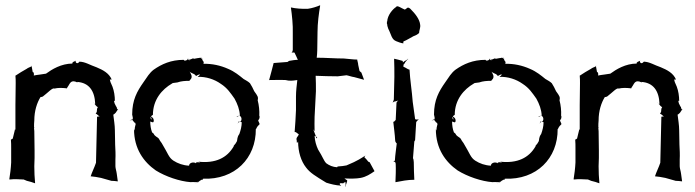

<svg xmlns="http://www.w3.org/2000/svg" viewBox="-20 -675 2613 722"><path d="M15 -1 16 0C32 -2 53 -1 69 0L81 5C91 7 103 11 111 14H112C110 -6 109 -29 109 -50L110 -81V-109L109 -182L108 -193C108 -194 109 -196 109 -196L108 -197C108 -205 108 -214 109 -222C109 -258 119 -289 133 -311V-310C135 -310 139 -311 141 -312C162 -328 177 -346 185 -342C198 -345 212 -345 230 -343L231 -342C232 -345 235 -349 237 -352C243 -361 247 -377 271 -365C272 -365 271 -366 270 -367C315 -364 336 -333 338 -285H337V-284C336 -284 336 -285 336 -284C339.2 -279.1 342.9 -274.6 348 -272C347 -271 346 -268 345 -266L344 -255C343 -253 341 -248 340 -248V-247C345 -247 350 -239 355 -237C352 -237 348 -237 345 -236L341 -63C335 -45 326 -28 321 -12C332 -11 347 -9 360 -6L399 5C407 5 415 6 422 7H423C422 -3 420 -12 419 -22C418 -31 414 -42 414 -50V-75C415 -92 414 -114 413 -131L412 -185C412 -204 408 -227 406 -244C408 -244 413 -249 415 -251L421 -260C421 -261 423 -262 424 -262V-263C423 -263 421 -264 421 -265C420 -266 420 -268 419 -269V-272C419 -272 418 -274 417 -274C406 -293 409 -298 411 -296C412 -295 411 -295 412 -295C412 -314 409 -333 403 -349C395 -366 394 -370 393 -376H400C390 -400 367 -412 343 -422C319 -430 300 -443 279 -443L276 -440C269 -433 262 -442 265 -446C265 -447 266 -447 266 -447C265 -447 265 -447 264 -446C252 -442 250 -437 253 -436C210 -436 175 -414 153 -398C138 -395 121 -394 107 -391C108 -394 108 -398 106 -403L103 -404C102 -411 100 -419 99 -426C93 -422 86 -421 80 -416C66 -408 52 -400 39 -391H38C39 -382 39 -371 39 -362L38 -280V-187H37V-189H36V-187L28 -154C27 -153 22 -150 21 -150C22 -141 22 -127 22 -117V-64C21 -43 18 -19 15 -1ZM99 -426V-428L100 -427ZM279 -443C279 -443 280 -444 281 -444V-445ZM331 -289 334 -286C333 -287 332 -288 332 -289ZM334 -286 336 -284V-283C336 -283 335 -284 334 -286Z M468 -222C468 -222 468 -223 469 -223H468ZM469 -223C470 -224 472 -224 473 -224C474 -225 476 -226 478 -226V-225C477 -224 475 -223 473 -223ZM477 -244C478 -237 480 -233 480 -229H479C479 -229 478 -228 478 -226H479L478 -225C478 -223 481 -219 486 -214C487 -214 489 -213 489 -213C488 -213 488 -210 490 -210C490 -209 490 -209 491 -209L490 -208C484 -188 488 -181 486 -185C486 -186 485 -188 484 -189C484 -116 520 -66 566 -34C603 -11 656 7 697 10C704 9 714 10 714 10C714 10 720 10 723 9H725C730 6 734 3 738 1C740 0 742 2 742 1C743 0 743 -2 743 -3C863 2 943 -80 942 -190C942 -190 942 -189 943 -190C953 -213 962 -200 951 -221C950 -223 956 -227 956 -233V-239H955C956 -259 954 -279 949 -298C952 -310 949 -314 936 -332C931 -343 926 -353 920 -362C913 -369 904 -373 896 -378C880 -391 862 -406 838 -416C809 -429 777 -436 745 -435C746 -436 746 -440 746 -442C746 -444 743 -443 740 -453V-454H739C736.9 -456.1 732.9 -458.1 731 -460V-459C732 -458 733 -457 734 -457C728 -458 716 -455 710 -454H709C709 -455 708 -455 707 -455C706 -457 698 -451 693 -451C693 -451 692 -451 692 -452L691 -451C692 -451 692 -450 693 -449C693 -448 690 -448 688 -451V-456C688 -455 688 -454 687 -453C687 -454 686 -454 686 -455V-452C682 -447 674 -446 672 -448C672 -449 671 -450 671 -450C623 -450 588 -434 558 -413C542 -401 533 -385 519 -365C496 -332 477 -300 477 -244ZM484 -214H486C485 -214 484 -215 484 -215ZM545 -218C547 -217 552 -216 554 -215C560 -214 560 -229 552 -234C550 -235 549 -236 548 -237C549 -239 551 -241 555 -243C555 -300 589 -339 627 -361C626 -362 634 -364 647 -365C661 -370 676 -371 691 -371H692C695 -376 703 -379 700 -392C698 -396 696 -402 693 -406C695 -403 700 -401 704 -399C714 -396 717 -389 717 -389C717 -389 721 -391 722 -392C738 -400 731 -391 724 -387V-386C755 -387 786 -377 810 -360C835 -344 847 -325 862 -304C873 -284 881 -263 882 -241L881 -240L882 -239C889 -236 891 -222 883 -217C886 -216 889 -216 889 -215C889 -200 885 -185 880 -171C871 -159 873 -150 871 -144C868 -138 864 -132 859 -127V-125C834 -81 790 -60 726 -67C726 -67 730 -65 733 -64C731 -64 727 -64 725 -65C723.6 -65 716 -65.3 716 -61C710 -67 691 -64 691 -52C669 -53 649 -60 632 -71C614 -83 613 -96 588 -137C584 -142 580 -148 577 -154C572 -160 562 -162 558 -172C556 -174 554 -176 552 -177C547 -190 545 -204 545 -218ZM547 -236C548 -234 549 -232 549 -230L550 -228V-226H549C547 -227 545 -232 547 -236ZM700 23C704 21 708 18 714 15C708 18 703 21 700 23ZM714 15C718 13 721 11 725 9C727 9 729 8 732 7ZM737 -458 739 -456C739 -457 738 -458 738 -459ZM739 -456 741 -454C742 -453 742 -453 740 -454C740 -455 739 -455 739 -456ZM873 -211C874 -211 874 -212 875 -213C874 -212 873 -212 873 -211ZM873 -237C874 -237 878 -239 881 -240C880 -240 878 -239 876 -239C868 -239 869 -235 873 -237ZM875 -213C876 -214 877 -216 877 -218C877 -218 879.4 -217.7 882 -217C881 -216 877 -215 875 -213Z M992 -374C1011 -374 1034 -375 1054 -374L1064 -372C1075 -371 1088 -372 1098 -374C1096 -356 1093 -333 1093 -312V-261C1092 -234 1090 -204 1088 -179L1089 -178C1092 -181 1100 -171 1104 -170C1103 -169 1102 -168 1102 -167C1102 -166 1101 -165 1101 -164C1101 -163 1094 -159 1095 -150C1096 -149 1096 -143 1096 -142C1096 -133 1099 -140 1101 -143C1101 -104 1112 -69 1131 -45C1146 -25 1166 -13 1207 12C1223 17 1242 22 1262 23L1263 22C1262 21 1260 21 1259 20C1257 18 1257 14 1260 14H1269C1277 12 1278 7 1279 10C1280 16 1280 23 1279 27H1280C1280 23 1282 16 1284 11C1288 1 1284 3 1282 1C1280 0 1277 -3 1275 -4C1299 -3 1320 -3 1336 -6C1357 -10 1372 -20 1388 -31V-32L1370 -65L1365 -67C1360 -74 1355 -79 1350 -84C1351 -85 1353 -88 1354 -90C1339 -81 1327 -71 1283 -53C1274 -51 1264 -50 1250 -49L1248 -47V-46C1231 -47 1218 -53 1207 -61C1197 -71 1195 -83 1176 -113C1169 -128 1164 -145 1163 -164C1164 -164 1166 -163 1168 -162L1159 -186C1158 -187 1158 -187 1158 -188C1160 -186 1162 -184 1162 -182H1163C1163 -200 1162 -218 1163 -236L1168 -332C1168 -351 1168 -372 1167 -390C1193 -389 1223 -388 1250 -388C1260 -389 1275 -391 1283 -392C1290 -391 1303 -386 1312 -385L1349 -375L1339 -402L1332 -408L1327 -431C1327 -437 1324 -445 1323 -451C1307 -451 1290 -454 1273 -455C1240 -455 1205 -458 1171 -458C1172 -466 1173 -477 1173 -486L1174 -554C1174 -588 1179 -625 1184 -654L1183 -655C1172 -650 1153 -644 1138 -642H1137C1117 -641 1091 -643 1074 -647V-646C1078 -618 1082 -581 1081 -550V-487C1081 -485 1079 -479 1077 -478V-477C1079 -478 1085 -478 1088 -477V-476C1092 -467 1097 -458 1100 -450C1090 -450 1078 -448 1067 -446L1061 -442L1009 -438C1004 -416 997 -394 992 -374ZM1168 -161V-162C1171 -160 1174 -158 1172 -156C1171 -156 1170 -156 1170 -155C1169 -157 1168 -160 1168 -161ZM1169 -153H1170V-155C1170 -154 1169 -153 1169 -153ZM1269 14H1274C1270 15 1266 15 1269 14ZM1323 -451V-452L1324 -451Z M1435 -585 1436 -584C1436 -578 1438 -573 1440 -567C1452 -544 1452 -527 1470 -520C1478 -517 1487 -513 1496 -512H1497C1496 -513 1497 -517 1497 -519C1510 -524 1525 -534 1535 -539C1544 -542 1551 -546 1556 -551C1556 -561 1562 -571 1560 -582C1558 -602 1543 -622 1523 -642C1511 -652 1511 -642 1502 -639C1491 -643 1473 -657 1470 -649C1457 -641 1437 -618 1436 -594H1435ZM1456 -289C1458 -291 1464 -294 1468 -294C1471 -295 1475 -296 1478 -297C1475 -295 1472 -292 1471 -289L1468 -224C1466 -221 1461 -216 1459 -217V-216C1461 -196 1465 -169 1466 -147L1467 -142C1468 -141 1470 -136 1472 -136C1470 -116 1466 -93 1465 -72C1464 -70 1462 -67 1459 -67L1460 -66C1461 -67 1462 -67 1464 -66H1466C1466 -65 1466 -64 1467 -63L1468 -59C1469 -36 1468 -12 1467 10H1468C1489 6 1512 1 1538 1C1537 -20 1536 -44 1536 -65L1535 -74C1535 -75 1534 -79 1533 -80C1534 -100 1537 -122 1538 -143L1540 -146V-147L1541 -148V-149L1545 -215C1546 -219 1552 -224 1554 -225V-226C1551 -225 1544 -225 1541 -227L1532 -292C1529 -333 1522 -374 1520 -413C1513 -414 1506 -421 1497 -424V-428C1497 -428 1498 -432 1497 -432C1499 -432 1502 -438 1503 -439V-440C1507 -444 1511 -451 1515 -453L1514 -454C1510 -448 1500 -446 1495 -440C1495 -442 1495 -445 1494 -446C1483 -449 1473 -452 1463 -454H1462C1463 -432 1463 -408 1463 -386L1461 -301C1460 -297 1458 -291 1456 -289Z M1603 -222C1603 -222 1603 -223 1604 -223H1603ZM1604 -223C1605 -224 1607 -224 1608 -224C1609 -225 1611 -226 1613 -226V-225C1612 -224 1610 -223 1608 -223ZM1612 -244C1613 -237 1615 -233 1615 -229H1614C1614 -229 1613 -228 1613 -226H1614L1613 -225C1613 -223 1616 -219 1621 -214C1622 -214 1624 -213 1624 -213C1623 -213 1623 -210 1625 -210C1625 -209 1625 -209 1626 -209L1625 -208C1619 -188 1623 -181 1621 -185C1621 -186 1620 -188 1619 -189C1619 -116 1655 -66 1701 -34C1738 -11 1791 7 1832 10C1839 9 1849 10 1849 10C1849 10 1855 10 1858 9H1860C1865 6 1869 3 1873 1C1875 0 1877 2 1877 1C1878 0 1878 -2 1878 -3C1998 2 2078 -80 2077 -190C2077 -190 2077 -189 2078 -190C2088 -213 2097 -200 2086 -221C2085 -223 2091 -227 2091 -233V-239H2090C2091 -259 2089 -279 2084 -298C2087 -310 2084 -314 2071 -332C2066 -343 2061 -353 2055 -362C2048 -369 2039 -373 2031 -378C2015 -391 1997 -406 1973 -416C1944 -429 1912 -436 1880 -435C1881 -436 1881 -440 1881 -442C1881 -444 1878 -443 1875 -453V-454H1874C1871.9 -456.1 1867.9 -458.1 1866 -460V-459C1867 -458 1868 -457 1869 -457C1863 -458 1851 -455 1845 -454H1844C1844 -455 1843 -455 1842 -455C1841 -457 1833 -451 1828 -451C1828 -451 1827 -451 1827 -452L1826 -451C1827 -451 1827 -450 1828 -449C1828 -448 1825 -448 1823 -451V-456C1823 -455 1823 -454 1822 -453C1822 -454 1821 -454 1821 -455V-452C1817 -447 1809 -446 1807 -448C1807 -449 1806 -450 1806 -450C1758 -450 1723 -434 1693 -413C1677 -401 1668 -385 1654 -365C1631 -332 1612 -300 1612 -244ZM1619 -214H1621C1620 -214 1619 -215 1619 -215ZM1680 -218C1682 -217 1687 -216 1689 -215C1695 -214 1695 -229 1687 -234C1685 -235 1684 -236 1683 -237C1684 -239 1686 -241 1690 -243C1690 -300 1724 -339 1762 -361C1761 -362 1769 -364 1782 -365C1796 -370 1811 -371 1826 -371H1827C1830 -376 1838 -379 1835 -392C1833 -396 1831 -402 1828 -406C1830 -403 1835 -401 1839 -399C1849 -396 1852 -389 1852 -389C1852 -389 1856 -391 1857 -392C1873 -400 1866 -391 1859 -387V-386C1890 -387 1921 -377 1945 -360C1970 -344 1982 -325 1997 -304C2008 -284 2016 -263 2017 -241L2016 -240L2017 -239C2024 -236 2026 -222 2018 -217C2021 -216 2024 -216 2024 -215C2024 -200 2020 -185 2015 -171C2006 -159 2008 -150 2006 -144C2003 -138 1999 -132 1994 -127V-125C1969 -81 1925 -60 1861 -67C1861 -67 1865 -65 1868 -64C1866 -64 1862 -64 1860 -65C1858.6 -65 1851 -65.3 1851 -61C1845 -67 1826 -64 1826 -52C1804 -53 1784 -60 1767 -71C1749 -83 1748 -96 1723 -137C1719 -142 1715 -148 1712 -154C1707 -160 1697 -162 1693 -172C1691 -174 1689 -176 1687 -177C1682 -190 1680 -204 1680 -218ZM1682 -236C1683 -234 1684 -232 1684 -230L1685 -228V-226H1684C1682 -227 1680 -232 1682 -236ZM1835 23C1839 21 1843 18 1849 15C1843 18 1838 21 1835 23ZM1849 15C1853 13 1856 11 1860 9C1862 9 1864 8 1867 7ZM1872 -458 1874 -456C1874 -457 1873 -458 1873 -459ZM1874 -456 1876 -454C1877 -453 1877 -453 1875 -454C1875 -455 1874 -455 1874 -456ZM2008 -211C2009 -211 2009 -212 2010 -213C2009 -212 2008 -212 2008 -211ZM2008 -237C2009 -237 2013 -239 2016 -240C2015 -240 2013 -239 2011 -239C2003 -239 2004 -235 2008 -237ZM2010 -213C2011 -214 2012 -216 2012 -218C2012 -218 2014.4 -217.7 2017 -217C2016 -216 2012 -215 2010 -213Z M2137 -1 2138 0C2154 -2 2175 -1 2191 0L2203 5C2213 7 2225 11 2233 14H2234C2232 -6 2231 -29 2231 -50L2232 -81V-109L2231 -182L2230 -193C2230 -194 2231 -196 2231 -196L2230 -197C2230 -205 2230 -214 2231 -222C2231 -258 2241 -289 2255 -311V-310C2257 -310 2261 -311 2263 -312C2284 -328 2299 -346 2307 -342C2320 -345 2334 -345 2352 -343L2353 -342C2354 -345 2357 -349 2359 -352C2365 -361 2369 -377 2393 -365C2394 -365 2393 -366 2392 -367C2437 -364 2458 -333 2460 -285H2459V-284C2458 -284 2458 -285 2458 -284C2461.2 -279.1 2464.9 -274.6 2470 -272C2469 -271 2468 -268 2467 -266L2466 -255C2465 -253 2463 -248 2462 -248V-247C2467 -247 2472 -239 2477 -237C2474 -237 2470 -237 2467 -236L2463 -63C2457 -45 2448 -28 2443 -12C2454 -11 2469 -9 2482 -6L2521 5C2529 5 2537 6 2544 7H2545C2544 -3 2542 -12 2541 -22C2540 -31 2536 -42 2536 -50V-75C2537 -92 2536 -114 2535 -131L2534 -185C2534 -204 2530 -227 2528 -244C2530 -244 2535 -249 2537 -251L2543 -260C2543 -261 2545 -262 2546 -262V-263C2545 -263 2543 -264 2543 -265C2542 -266 2542 -268 2541 -269V-272C2541 -272 2540 -274 2539 -274C2528 -293 2531 -298 2533 -296C2534 -295 2533 -295 2534 -295C2534 -314 2531 -333 2525 -349C2517 -366 2516 -370 2515 -376H2522C2512 -400 2489 -412 2465 -422C2441 -430 2422 -443 2401 -443L2398 -440C2391 -433 2384 -442 2387 -446C2387 -447 2388 -447 2388 -447C2387 -447 2387 -447 2386 -446C2374 -442 2372 -437 2375 -436C2332 -436 2297 -414 2275 -398C2260 -395 2243 -394 2229 -391C2230 -394 2230 -398 2228 -403L2225 -404C2224 -411 2222 -419 2221 -426C2215 -422 2208 -421 2202 -416C2188 -408 2174 -400 2161 -391H2160C2161 -382 2161 -371 2161 -362L2160 -280V-187H2159V-189H2158V-187L2150 -154C2149 -153 2144 -150 2143 -150C2144 -141 2144 -127 2144 -117V-64C2143 -43 2140 -19 2137 -1ZM2221 -426V-428L2222 -427ZM2401 -443C2401 -443 2402 -444 2403 -444V-445ZM2453 -289 2456 -286C2455 -287 2454 -288 2454 -289ZM2456 -286 2458 -284V-283C2458 -283 2457 -284 2456 -286Z"/></svg>

Font: Charger Mayhem
Style: Regular
Weight: 400
Designer: Jasper
Foundry: Cannot Into Space Fonts
Version: Version 0.98